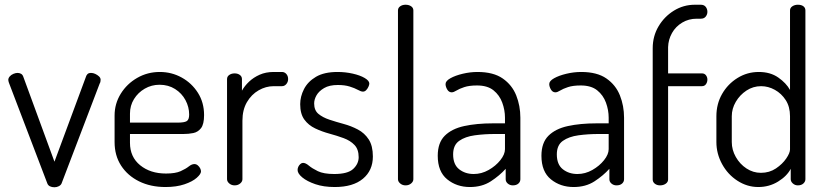

<svg xmlns="http://www.w3.org/2000/svg" viewBox="-20 -783 3485 811"><path d="M210 8Q199 8 191 4Q183 0 180 -8L19 -430Q18 -432 16.5 -437Q15 -442 15 -445Q15 -453 21 -460Q27 -467 36.5 -471Q46 -475 54 -475Q62 -475 68.5 -471.5Q75 -468 78 -460L210 -100L342 -456Q344 -464 349 -469.5Q354 -475 365 -475Q373 -475 382 -471Q391 -467 398 -460.5Q405 -454 405 -446Q405 -441 404 -437Q403 -433 401 -430L240 -8Q237 -1 228.5 3.5Q220 8 210 8Z M679 7Q616 7 567.5 -17Q519 -41 491.5 -83.5Q464 -126 464 -183V-295Q464 -345 490 -387Q516 -429 559.5 -454Q603 -479 655 -479Q705 -479 747.5 -455.5Q790 -432 816 -391Q842 -350 842 -297Q842 -258 829 -241.5Q816 -225 796.5 -221Q777 -217 755 -217H529V-180Q529 -120 572 -85Q615 -50 681 -50Q721 -50 743 -60Q765 -70 777.5 -80Q790 -90 801 -90Q809 -90 815.5 -84.5Q822 -79 825.5 -72Q829 -65 829 -59Q829 -48 811 -32Q793 -16 759 -4.5Q725 7 679 7ZM529 -265H729Q759 -265 769 -271.5Q779 -278 779 -299Q779 -331 763.5 -360Q748 -389 719.5 -407Q691 -425 654 -425Q620 -425 591.5 -408.5Q563 -392 546 -364.5Q529 -337 529 -303Z M971 0Q958 0 948.5 -8Q939 -16 939 -26V-449Q939 -460 948.5 -466.5Q958 -473 971 -473Q984 -473 993 -466.5Q1002 -460 1002 -449V-400Q1013 -420 1032 -438Q1051 -456 1077 -467.5Q1103 -479 1136 -479H1171Q1182 -479 1189.5 -470.5Q1197 -462 1197 -449Q1197 -437 1189.5 -428Q1182 -419 1171 -419H1136Q1103 -419 1072.5 -401.5Q1042 -384 1023 -351.5Q1004 -319 1004 -273V-26Q1004 -16 994.5 -8Q985 0 971 0Z M1394 7Q1347 7 1312 -5Q1277 -17 1257 -33.5Q1237 -50 1237 -65Q1237 -72 1240 -78.5Q1243 -85 1248.5 -90Q1254 -95 1260 -95Q1271 -95 1284.5 -83.5Q1298 -72 1322.5 -60Q1347 -48 1392 -48Q1449 -48 1472 -69.5Q1495 -91 1495 -119Q1495 -152 1477.5 -170.5Q1460 -189 1431.5 -199.5Q1403 -210 1371.5 -218.5Q1340 -227 1311.5 -240.5Q1283 -254 1265.5 -278Q1248 -302 1248 -343Q1248 -375 1264 -406.5Q1280 -438 1314.5 -458.5Q1349 -479 1406 -479Q1439 -479 1470 -472Q1501 -465 1520.5 -453.5Q1540 -442 1540 -430Q1540 -425 1536.5 -417Q1533 -409 1527 -402.5Q1521 -396 1513 -396Q1505 -396 1491.5 -403.5Q1478 -411 1457 -417.5Q1436 -424 1407 -424Q1371 -424 1349 -411Q1327 -398 1317 -380.5Q1307 -363 1307 -346Q1307 -317 1325 -302Q1343 -287 1371.5 -277.5Q1400 -268 1431.5 -259.5Q1463 -251 1491.5 -236Q1520 -221 1537.5 -194Q1555 -167 1555 -122Q1555 -63 1513 -28Q1471 7 1394 7Z M1693 0Q1680 0 1670.5 -8Q1661 -16 1661 -26V-739Q1661 -750 1670.5 -756.5Q1680 -763 1693 -763Q1707 -763 1716.5 -756.5Q1726 -750 1726 -739V-26Q1726 -16 1716.5 -8Q1707 0 1693 0Z M1965 7Q1909 7 1869 -25.5Q1829 -58 1829 -125Q1829 -180 1858.5 -209.5Q1888 -239 1940.5 -250.5Q1993 -262 2062 -262H2113V-286Q2113 -318 2101.5 -349.5Q2090 -381 2064.5 -401.5Q2039 -422 1995 -422Q1962 -422 1941 -415Q1920 -408 1908 -400.5Q1896 -393 1888 -393Q1876 -393 1869 -405Q1862 -417 1862 -428Q1862 -441 1882.5 -452.5Q1903 -464 1934.5 -471.5Q1966 -479 1997 -479Q2064 -479 2103.5 -451.5Q2143 -424 2160.5 -380Q2178 -336 2178 -286V-26Q2178 -15 2169.5 -7.5Q2161 0 2146 0Q2134 0 2125 -7.5Q2116 -15 2116 -26V-70Q2090 -41 2053 -17Q2016 7 1965 7ZM1981 -48Q2014 -48 2044 -65Q2074 -82 2093.5 -106.5Q2113 -131 2113 -153V-217H2071Q2026 -217 1985.5 -211.5Q1945 -206 1919.5 -188Q1894 -170 1894 -131Q1894 -88 1919.5 -68Q1945 -48 1981 -48Z M2403 7Q2347 7 2307 -25.5Q2267 -58 2267 -125Q2267 -180 2296.5 -209.5Q2326 -239 2378.5 -250.5Q2431 -262 2500 -262H2551V-286Q2551 -318 2539.5 -349.5Q2528 -381 2502.5 -401.5Q2477 -422 2433 -422Q2400 -422 2379 -415Q2358 -408 2346 -400.5Q2334 -393 2326 -393Q2314 -393 2307 -405Q2300 -417 2300 -428Q2300 -441 2320.5 -452.5Q2341 -464 2372.5 -471.5Q2404 -479 2435 -479Q2502 -479 2541.5 -451.5Q2581 -424 2598.5 -380Q2616 -336 2616 -286V-26Q2616 -15 2607.5 -7.5Q2599 0 2584 0Q2572 0 2563 -7.5Q2554 -15 2554 -26V-70Q2528 -41 2491 -17Q2454 7 2403 7ZM2419 -48Q2452 -48 2482 -65Q2512 -82 2531.5 -106.5Q2551 -131 2551 -153V-217H2509Q2464 -217 2423.5 -211.5Q2383 -206 2357.5 -188Q2332 -170 2332 -131Q2332 -88 2357.5 -68Q2383 -48 2419 -48Z M2768 0Q2755 0 2746 -7Q2737 -14 2737 -25V-579Q2737 -630 2761.5 -671.5Q2786 -713 2826.5 -738Q2867 -763 2915 -763H2940Q2954 -763 2961 -754Q2968 -745 2968 -733Q2968 -722 2961 -713Q2954 -704 2940 -704H2923Q2889 -704 2861.5 -687.5Q2834 -671 2818.5 -643.5Q2803 -616 2802 -584V-473H2945Q2956 -473 2962 -465Q2968 -457 2968 -447Q2968 -436 2962 -427.5Q2956 -419 2945 -419H2802V-25Q2802 -14 2792 -7Q2782 0 2768 0Z M3183 7Q3136 7 3095 -19.5Q3054 -46 3030 -90Q3006 -134 3006 -183V-292Q3006 -344 3030 -386Q3054 -428 3095 -453.5Q3136 -479 3185 -479Q3234 -479 3267.5 -455.5Q3301 -432 3317 -403V-739Q3317 -750 3327 -756.5Q3337 -763 3350 -763Q3365 -763 3373.5 -756.5Q3382 -750 3382 -739V-26Q3382 -16 3373.5 -8Q3365 0 3350 0Q3338 0 3329 -8Q3320 -16 3320 -26V-70Q3304 -39 3266.5 -16Q3229 7 3183 7ZM3194 -53Q3230 -53 3257.5 -71.5Q3285 -90 3301 -113.5Q3317 -137 3317 -152V-292Q3317 -332 3299 -360Q3281 -388 3253 -403.5Q3225 -419 3195 -419Q3161 -419 3133 -400.5Q3105 -382 3088 -353Q3071 -324 3071 -292V-183Q3071 -150 3088 -120Q3105 -90 3133 -71.5Q3161 -53 3194 -53Z"/></svg>

Font: Dosis ExtraLight
Style: Regular
Weight: 400
Version: Version 3.001; ttfautohint (v1.8.2)